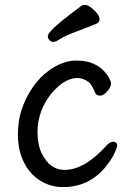

<svg xmlns="http://www.w3.org/2000/svg" viewBox="-20 -739 540 783"><path d="M237 24Q187 24 144.5 -2Q102 -28 77.5 -77Q53 -126 53 -190Q53 -254 74 -308Q95 -362 128.5 -403Q162 -444 205.5 -468Q249 -492 291 -492Q333 -492 360.5 -479.5Q388 -467 403.5 -450Q419 -433 426 -419Q433 -404 433 -401Q433 -384 417.5 -366.5Q402 -349 388 -349Q374 -349 369 -359Q354 -395 343 -403Q320 -421 296 -421Q243 -421 189 -357Q133 -287 133 -199Q133 -149 150 -114Q183 -46 243 -46Q324 -46 413 -144Q428 -161 442 -161Q448 -161 453 -157.5Q458 -154 458 -145.5Q458 -137 445 -110.5Q432 -84 406 -53Q339 24 237 24ZM375 -643Q331 -625 288 -609Q245 -593 226 -580.5Q207 -568 197.5 -568Q188 -568 181.5 -575.5Q175 -583 175 -590Q175 -597 182 -606Q203 -635 313 -716Q317 -719 327 -719Q337 -719 352 -708Q386 -681 386 -659Q386 -649 375 -643Z"/></svg>

Font: Moon Stars Kai HW
Style: Bold
Weight: 700
Designer: GuiWonder
Version: Version 1.101